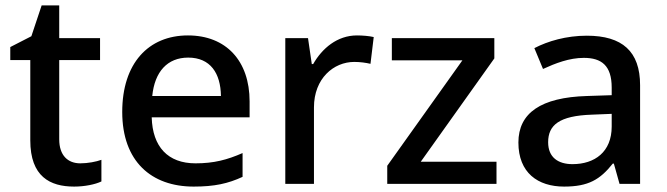

<svg xmlns="http://www.w3.org/2000/svg" viewBox="-20 -680 2465 710"><path d="M277 -76C231 -76 199 -105 199 -165V-458H350V-539H199V-660H134L96 -546L18 -506V-458H92V-161C92 -27 165 10 254 10C293 10 332 2 355 -9V-89C336 -82 305 -76 277 -76Z M675 -549C529 -549 432 -446 432 -266C432 -83 540 10 696 10C773 10 823 -1 877 -26V-114C820 -89 771 -76 703 -76C601 -76 544 -137 541 -246H903V-305C903 -455 816 -549 675 -549ZM676 -467C758 -467 796 -409 797 -325H543C552 -415 599 -467 676 -467Z M1300 -549C1227 -549 1171 -501 1138 -443H1133L1119 -539H1035V0H1141V-283C1141 -390 1214 -451 1290 -451C1312 -451 1333 -448 1350 -444L1362 -543C1345 -547 1320 -549 1300 -549Z M1816 0V-82H1536L1808 -464V-539H1429V-457H1690L1412 -67V0Z M2150 -548C2074 -548 2006 -528 1956 -502L1988 -425C2034 -446 2085 -466 2139 -466C2204 -466 2242 -438 2242 -356V-328L2151 -325C1980 -320 1897 -262 1897 -153C1897 -41 1969 10 2066 10C2156 10 2199 -16 2246 -75H2250L2271 0H2347V-365C2347 -490 2281 -548 2150 -548ZM2169 -256 2242 -259V-212C2242 -118 2179 -73 2097 -73C2044 -73 2007 -98 2007 -154C2007 -217 2047 -252 2169 -256Z"/></svg>

Font: Noto Sans Canadian Aboriginal Medium
Style: Regular
Weight: 500
Designer: Monotype Design Team, Typotheque's Kevin King
Foundry: Monotype Imaging Inc.
Version: Version 2.004